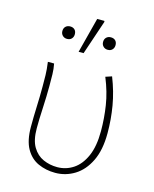

<svg xmlns="http://www.w3.org/2000/svg" viewBox="-112 -806 716 893"><g transform="rotate(15 246.0 -359.0)"><path d="M240 12Q195 12 157.5 -5Q120 -22 98 -61Q76 -100 76 -165Q76 -214 78 -262.5Q80 -311 80 -360Q80 -389 79.5 -415.5Q79 -442 74 -478H104Q109 -453 109.5 -427.5Q110 -402 110 -372Q110 -323 107 -265.5Q104 -208 104 -166Q104 -109 123.5 -76.5Q143 -44 174.5 -30Q206 -16 242 -16Q284 -16 319 -39Q354 -62 375 -109.5Q396 -157 396 -230Q396 -292 386.5 -353Q377 -414 350 -480L380 -490Q406 -424 417 -360Q428 -296 428 -229Q428 -148 402 -94.5Q376 -41 333 -14.5Q290 12 240 12ZM132 -604Q119 -604 110.5 -612.5Q102 -621 102 -634Q102 -648 110.5 -656Q119 -664 132 -664Q146 -664 154 -656Q162 -648 162 -634Q162 -621 154 -612.5Q146 -604 132 -604ZM328 -604Q315 -604 306.5 -612.5Q298 -621 298 -634Q298 -648 306.5 -656Q315 -664 328 -664Q342 -664 350 -656Q358 -648 358 -634Q358 -621 350 -612.5Q342 -604 328 -604ZM200 -560 244 -730H278L280 -726L224 -560Z"/></g></svg>

Font: Source Sans 3 VF
Style: Regular
Weight: 200
Designer: Paul D. Hunt
Foundry: Adobe
Version: Version 3.046;hotconv 1.0.118;makeotfexe 2.5.65603